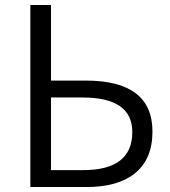

<svg xmlns="http://www.w3.org/2000/svg" viewBox="-20 -752 683 772"><path d="M102 -732H185V-428H325Q593 -428 593 -223Q593 -111 521 -54Q453 0 328 0H102ZM314 -68Q512 -68 512 -221Q512 -360 312 -360H185V-68Z"/></svg>

Font: Source Han Sans CN Normal
Style: Regular
Weight: 350
Designer: Ryoko NISHIZUKA 西塚涼子 (kana, bopomofo & ideographs); Paul D. Hunt (Latin, Greek & Cyrillic); Sandoll Communications 산돌커뮤니
Foundry: Adobe
Version: Version 2.004;hotconv 1.0.118;makeotfexe 2.5.65603